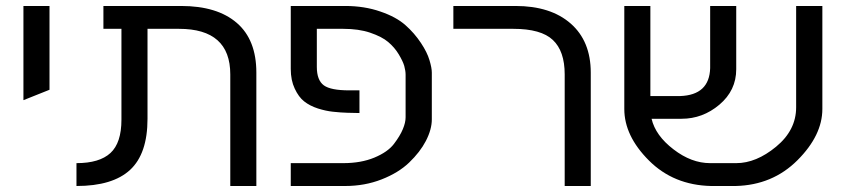

<svg xmlns="http://www.w3.org/2000/svg" viewBox="-20 -620 2817 640"><path d="M58.1 -600.1H145V-320.8L58.1 -286.1Z M747.6 -372.1Q747.6 -523.9 576.7 -523.9H471.7V-224.1Q471.7 -107.4 413.6 -53.7Q355.5 0 234.9 0V-76.2Q311.5 -76.2 348.1 -109.9Q384.8 -143.6 384.8 -221.2V-523.9H324.7V-600.1H583.5Q704.1 -600.1 769.5 -543.5Q834.5 -487.3 834.5 -377.9V0H747.6Z M1130.4 -600.1Q1194.8 -600.1 1248 -581.5Q1300.8 -563.5 1331.5 -536.1Q1361.3 -509.8 1383.3 -476.6Q1403.8 -445.8 1411.6 -419.4Q1419.4 -393.6 1419.4 -377.9V-222.2Q1419.4 -188.5 1399.4 -149.9Q1380.4 -113.3 1343.8 -78.1Q1308.1 -43.9 1252 -22Q1195.8 0 1130.4 0H949.2V-76.2H1124Q1183.6 -76.2 1228 -94.7Q1272.5 -113.3 1293 -140.1Q1313.5 -167 1322.8 -189.5Q1332 -211.4 1332 -229V-371.1Q1332 -383.8 1327.6 -399.9Q1323.2 -415.5 1309.1 -439Q1295.4 -461.9 1273.9 -480Q1253.4 -497.6 1213.4 -511.2Q1175.8 -523.9 1124 -523.9H1036.1V-397Q1036.1 -352.5 1059.6 -335.4Q1082.5 -318.8 1144 -318.8H1178.2V-243.2L1138.2 -244.1Q1117.2 -244.6 1089.4 -247.6Q1066.4 -250 1040 -258.3Q1012.7 -267.1 993.7 -282.2Q975.6 -296.4 962.4 -324.7Q949.2 -352.5 949.2 -390.1V-600.1Z M1698.2 -600.1Q1815.4 -600.1 1882.3 -541.5Q1949.2 -482.9 1949.2 -377.9V0H1862.3V-372.1Q1862.3 -449.7 1822.8 -486.8Q1783.7 -523.9 1690.9 -523.9H1491.2V-600.1Z M2247.1 -299.8Q2344.7 -303.2 2347.2 -393.1V-600.1H2434.1V-389.2Q2434.1 -318.4 2377.9 -271Q2322.3 -224.1 2252 -224.1H2151.9Q2165 -168 2225.1 -122.1Q2284.7 -76.2 2347.2 -76.2H2434.1Q2500.5 -76.2 2566.9 -130.9Q2633.8 -186 2633.8 -262.2V-600.1H2721.2V-256.8Q2721.2 -168.9 2638.2 -85.9Q2555.2 -2.9 2432.1 0H2350.1Q2225.1 -2.9 2143.1 -85Q2061 -167 2061 -256.8V-600.1H2147.9V-299.8Z"/></svg>

Font: Miedinger*
Style: Book
Weight: 400
Version: Version 001.000